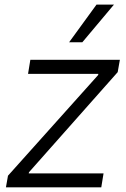

<svg xmlns="http://www.w3.org/2000/svg" viewBox="-20 -802 539 822"><path d="M5.4 0 14.2 -49.8 400.4 -481 400.9 -485.8H100.1L109.9 -545.9H493.2L483.9 -493.2L104 -64.5L103 -59.6H423.3L413.6 0ZM275.9 -621.1 393.1 -782.2H467.8L332.5 -621.1Z"/></svg>

Font: Inter Tight Light
Style: Italic
Weight: 300
Italic angle: -9.39999°
Designer: Rasmus Andersson
Foundry: rsms
Version: Version 3.004